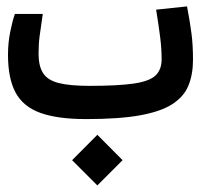

<svg xmlns="http://www.w3.org/2000/svg" viewBox="-20 -368 626 598"><path d="M248.5 2.9Q158.7 2.9 105.2 -16.6Q51.8 -36.1 28.3 -80.1Q4.9 -124 4.9 -197.3Q4.9 -234.9 12 -269.5Q19 -304.2 26.4 -324.7H113.3Q106.9 -281.7 103.5 -256.3Q100.1 -231 100.1 -200.7Q100.1 -162.1 114.3 -140.1Q128.4 -118.2 162.8 -109.4Q197.3 -100.6 258.3 -100.6Q348.6 -100.6 397.5 -107.9Q446.3 -115.2 464.8 -133.3Q483.4 -151.4 483.4 -183.1Q483.4 -215.8 479 -251Q474.6 -286.1 466.3 -337.9L562.5 -348.1Q571.8 -299.3 576.4 -263.7Q581.1 -228 581.1 -182.1Q581.1 -136.7 567.1 -102.1Q553.2 -67.4 517.1 -43.9Q481 -20.5 416 -8.8Q351.1 2.9 248.5 2.9ZM283.2 209.5 204.6 130.9 283.2 51.8 361.8 130.9Z"/></svg>

Font: Cascadia Mono PL
Style: Regular
Weight: 400
Monospace: yes
Designer: Aaron Bell
Foundry: Saja Typeworks
Version: Version 2404.023; ttfautohint (v1.8.4)